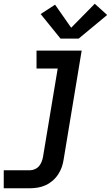

<svg xmlns="http://www.w3.org/2000/svg" viewBox="-37 -790 592 1025"><path d="M-17 215V119H123Q136 119 149.5 113Q163 107 172 96Q181 85 186 71.5Q191 58 193 45L271 -424H158V-520H399L303 60Q300 81 293 101.5Q286 122 273.5 141Q261 160 243.5 175Q226 190 206 199Q186 208 164.5 211.5Q143 215 123 215ZM286 -584 180 -715 257 -765 343 -642 469 -770 535 -710 383 -584Z"/></svg>

Font: Iosevka SS04 Oblique
Style: Bold
Weight: 700
Italic angle: -9°
Monospace: yes
Designer: Belleve Invis
Foundry: Belleve Invis
Version: Version 19.0.0; ttfautohint (v1.8.4)